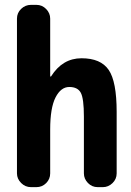

<svg xmlns="http://www.w3.org/2000/svg" viewBox="-20 -770 540 790"><path d="M315.4 -530.3Q394.5 -530.3 427.2 -482.4Q460 -434.6 460 -309.6V-56.6Q460 -33.2 442.9 -16.6Q425.8 0 403.3 0H381.8Q358.4 0 341.8 -17.1Q325.2 -34.2 325.2 -56.6V-290Q325.2 -364.3 312.5 -388.2Q299.8 -412.1 265.1 -412.1Q230.5 -412.1 208.5 -369.1Q186.5 -326.2 186.5 -237.3V-56.6Q186.5 -33.2 169.9 -16.6Q153.3 0 129.9 0H107.4Q84 0 66.9 -17.1Q49.8 -34.2 49.8 -56.6V-693.4Q49.8 -716.8 66.9 -733.4Q84 -750 107.4 -750H129.9Q153.3 -750 169.9 -732.9Q186.5 -715.8 186.5 -693.4V-456.1Q186.5 -455.1 188.5 -455.1Q190.4 -455.1 190.4 -456.1Q237.3 -530.3 315.4 -530.3Z"/></svg>

Font: Rounded Mgen+ 1m bold
Style: Bold
Weight: 700
Designer: [Source Han Sans]
Ryoko NISHIZUKA  (kana & ideographs); Paul D. Hunt (Latin, Greek & Cyrillic); Wenlong ZHANG  (bopomofo
Version: Version 1.059.20150602